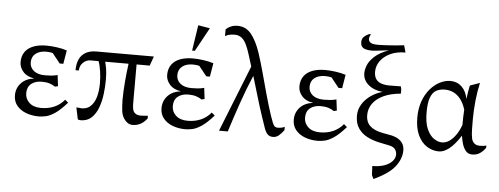

<svg xmlns="http://www.w3.org/2000/svg" viewBox="-57 -879 3293 1267"><g transform="rotate(5 1589.5 -246.0)"><path d="M216 10Q170 10 131.5 -4.5Q93 -19 70 -47Q47 -75 47 -115Q47 -163 78 -196.5Q109 -230 165 -237Q116 -244 90.5 -273Q65 -302 65 -337Q65 -378 85 -405.5Q105 -433 141 -446.5Q177 -460 225 -460Q257 -460 294 -455Q331 -450 362 -440L347 -350H323L271 -415Q262 -417 251.5 -418.5Q241 -420 229 -420Q185 -420 158.5 -399.5Q132 -379 132 -341Q132 -307 158.5 -285.5Q185 -264 233 -264Q253 -264 273.5 -265.5Q294 -267 316 -273L325 -200L305 -195Q290 -206 268 -213Q246 -220 217 -220Q173 -220 146.5 -198.5Q120 -177 120 -136Q120 -98 148 -72.5Q176 -47 226 -47Q274 -47 313 -64Q352 -81 380 -115L401 -97Q356 -46 322 -23.5Q288 -1 262 4.5Q236 10 216 10Z M474 6 458 -71Q477 -70 483 -69Q489 -68 493 -68Q526 -68 547 -85.5Q568 -103 579.5 -130Q591 -157 595 -187Q599 -217 599 -241Q599 -282 593 -322.5Q587 -363 577 -388H524Q496 -388 474.5 -367Q453 -346 453 -315H431Q431 -356 444 -386Q457 -416 485.5 -433Q514 -450 558 -450H938L916 -388H829V-145Q829 -131 829.5 -117Q830 -103 833 -90Q837 -72 851 -63Q865 -54 884 -54Q894 -54 907 -55Q920 -56 933 -57V-39Q919 -21 903.5 -9.5Q888 2 871.5 7Q855 12 835 12Q810 12 788.5 -12Q767 -36 762 -70Q760 -87 758.5 -107Q757 -127 757 -144Q757 -198 762.5 -265.5Q768 -333 776 -388H621Q626 -370 631 -342.5Q636 -315 636 -268Q636 -223 630 -174.5Q624 -126 608.5 -84Q593 -42 565 -15.5Q537 11 492 11Q485 11 480.5 9.5Q476 8 474 6Z M1187 10Q1141 10 1102.5 -4.5Q1064 -19 1041 -47Q1018 -75 1018 -115Q1018 -163 1049 -196.5Q1080 -230 1136 -237Q1087 -244 1061.5 -273Q1036 -302 1036 -337Q1036 -378 1056 -405.5Q1076 -433 1112 -446.5Q1148 -460 1196 -460Q1228 -460 1265 -455Q1302 -450 1333 -440L1318 -350H1294L1242 -415Q1233 -417 1222.5 -418.5Q1212 -420 1200 -420Q1156 -420 1129.5 -399.5Q1103 -379 1103 -341Q1103 -307 1129.5 -285.5Q1156 -264 1204 -264Q1224 -264 1244.5 -265.5Q1265 -267 1287 -273L1296 -200L1276 -195Q1261 -206 1239 -213Q1217 -220 1188 -220Q1144 -220 1117.5 -198.5Q1091 -177 1091 -136Q1091 -98 1119 -72.5Q1147 -47 1197 -47Q1245 -47 1284 -64Q1323 -81 1351 -115L1372 -97Q1327 -46 1293 -23.5Q1259 -1 1233 4.5Q1207 10 1187 10ZM1186 -511 1212 -681 1290 -668 1204 -511Z M1409 0 1584 -440 1560 -517Q1549 -553 1536 -581Q1523 -609 1504 -624.5Q1485 -640 1457 -640Q1441 -640 1424.5 -637Q1408 -634 1394 -625V-670Q1407 -683 1427 -691.5Q1447 -700 1472 -700Q1526 -700 1561.5 -657Q1597 -614 1624 -534Q1645 -470 1663.5 -401Q1682 -332 1701 -263.5Q1720 -195 1741 -131Q1752 -99 1759 -82Q1766 -65 1774 -59Q1782 -53 1794 -53Q1802 -53 1814 -55Q1826 -57 1839 -63V-41Q1823 -19 1806 -4.5Q1789 10 1767 10Q1745 10 1732 -2.5Q1719 -15 1709 -42.5Q1699 -70 1685 -113Q1663 -178 1642.5 -248Q1622 -318 1603 -380Q1565 -292 1530.5 -192Q1496 -92 1467 0Z M2063 10Q2017 10 1978.5 -4.5Q1940 -19 1917 -47Q1894 -75 1894 -115Q1894 -163 1925 -196.5Q1956 -230 2012 -237Q1963 -244 1937.5 -273Q1912 -302 1912 -337Q1912 -378 1932 -405.5Q1952 -433 1988 -446.5Q2024 -460 2072 -460Q2104 -460 2141 -455Q2178 -450 2209 -440L2194 -350H2170L2118 -415Q2109 -417 2098.5 -418.5Q2088 -420 2076 -420Q2032 -420 2005.5 -399.5Q1979 -379 1979 -341Q1979 -307 2005.5 -285.5Q2032 -264 2080 -264Q2100 -264 2120.5 -265.5Q2141 -267 2163 -273L2172 -200L2152 -195Q2137 -206 2115 -213Q2093 -220 2064 -220Q2020 -220 1993.5 -198.5Q1967 -177 1967 -136Q1967 -98 1995 -72.5Q2023 -47 2073 -47Q2121 -47 2160 -64Q2199 -81 2227 -115L2248 -97Q2203 -46 2169 -23.5Q2135 -1 2109 4.5Q2083 10 2063 10Z M2452 229 2440 204 2437 144Q2483 144 2516.5 132Q2550 120 2568.5 99.5Q2587 79 2587 55Q2587 36 2576 20.5Q2565 5 2536 -1L2468 -15Q2426 -24 2389.5 -42.5Q2353 -61 2330 -94Q2307 -127 2307 -178Q2307 -219 2328.5 -254Q2350 -289 2385.5 -313.5Q2421 -338 2462 -349Q2405 -354 2368 -385Q2331 -416 2331 -462Q2331 -486 2342.5 -515Q2354 -544 2386 -573.5Q2418 -603 2479 -626L2394 -616Q2351 -611 2322 -620.5Q2293 -630 2293 -664Q2293 -687 2307.5 -700.5Q2322 -714 2340 -721H2353Q2342 -705 2342 -690Q2342 -674 2355.5 -665Q2369 -656 2404 -656Q2438 -656 2487 -659.5Q2536 -663 2577 -668L2590 -621Q2531 -621 2488.5 -600.5Q2446 -580 2423.5 -547.5Q2401 -515 2401 -478Q2401 -450 2412 -431.5Q2423 -413 2446.5 -404Q2470 -395 2506 -395Q2521 -395 2541.5 -395.5Q2562 -396 2579 -396Q2583 -382 2583.5 -372Q2584 -362 2583 -348Q2515 -342 2468.5 -320Q2422 -298 2398 -264Q2374 -230 2374 -187Q2374 -143 2401.5 -116.5Q2429 -90 2487 -79L2541 -69Q2570 -63 2590.5 -50.5Q2611 -38 2621.5 -19.5Q2632 -1 2632 24Q2632 79 2592.5 130.5Q2553 182 2452 229Z M2866 10Q2824 10 2787 -13Q2750 -36 2727.5 -83Q2705 -130 2705 -201Q2705 -260 2722 -308Q2739 -356 2768 -390Q2797 -424 2832 -442Q2867 -460 2903 -460Q2946 -460 2976.5 -431.5Q3007 -403 3017 -351Q3020 -376 3024 -399Q3028 -422 3032 -441L3097 -464Q3084 -406 3077.5 -343Q3071 -280 3071 -222Q3071 -191 3071.5 -154.5Q3072 -118 3078 -91Q3083 -73 3096 -62Q3109 -51 3130 -51Q3141 -51 3150 -51.5Q3159 -52 3175 -56V-41Q3160 -19 3138.5 -4Q3117 11 3086 11Q3059 11 3043 -9Q3027 -29 3019.5 -57Q3012 -85 3009 -107Q2970 -46 2934 -18Q2898 10 2866 10ZM2881 -51Q2906 -51 2929 -66.5Q2952 -82 2972 -110.5Q2992 -139 3006 -178Q3006 -206 3006.5 -228.5Q3007 -251 3009 -279Q2996 -321 2975 -348Q2954 -375 2927.5 -387.5Q2901 -400 2870 -400Q2838 -400 2814 -387Q2790 -374 2776.5 -339.5Q2763 -305 2763 -240Q2763 -171 2781.5 -129.5Q2800 -88 2827.5 -69.5Q2855 -51 2881 -51Z"/></g></svg>

Font: Ancizar Serif Light
Style: Regular
Weight: 300
Designer: Cesar Puertas, Viviana Monsalve, Julian Moncada, Julian Prieto, Jose Castro, Felipe Aragon, Mariel Hernandez, Sara Alarc
Version: Version 8.100